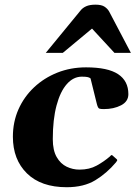

<svg xmlns="http://www.w3.org/2000/svg" viewBox="-20 -781 576 815"><path d="M345.2 -495.1Q437.5 -495.1 481.2 -466.3Q524.9 -437.5 524.9 -381.3Q524.9 -350.1 493.9 -334Q462.9 -317.9 420.4 -317.9Q406.2 -317.9 400.9 -320.3Q395.5 -322.8 391.1 -339.8L364.3 -448.2Q360.8 -451.2 353.5 -453.4Q346.2 -455.6 327.6 -455.6Q291.5 -455.6 263.7 -424.1Q235.8 -392.6 220 -333.3Q204.1 -273.9 204.1 -190.4Q204.1 -143.1 220.5 -114.5Q236.8 -85.9 262.7 -73.5Q288.6 -61 317.4 -61Q359.4 -61 390.4 -78.1Q421.4 -95.2 446.3 -116.7Q448.7 -119.6 451.2 -121.8Q453.6 -124 457 -121.6L475.1 -105.5Q477.5 -103.5 477.5 -101.1Q477.5 -98.6 475.3 -96.4Q473.1 -94.2 472.2 -91.8Q433.6 -45.9 384.8 -16.1Q335.9 13.7 263.2 13.7Q154.3 13.7 94.5 -44.9Q34.7 -103.5 34.7 -200.7Q34.7 -263.2 58.3 -316.7Q82 -370.1 124.5 -410.2Q167 -450.2 223.4 -472.7Q279.8 -495.1 345.2 -495.1ZM174.3 -556.6 321.8 -736.3Q330.6 -747.6 345.7 -754.4Q360.8 -761.2 385.7 -761.2Q411.1 -761.2 424.1 -752.4Q437 -743.7 443.4 -731.9L535.6 -556.6H465.8L370.6 -659.7L246.6 -556.6Z"/></svg>

Font: Gelasio
Style: Italic
Weight: 400
Italic angle: -8.5°
Designer: Eben Sorkin
Foundry: Eben Sorkin
Version: Version 1.008